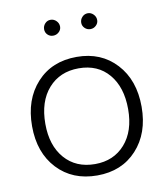

<svg xmlns="http://www.w3.org/2000/svg" viewBox="-81 -780 743 856"><g transform="rotate(-10 290.0 -352.0)"><path d="M291 7.8Q179.2 7.8 110.6 -65.4Q42 -138.7 42 -258.8Q42 -379.4 110.1 -454.1Q178.2 -528.8 291 -528.8Q401.4 -528.8 469.7 -454.8Q538.1 -380.9 538.1 -259.8Q538.1 -140.1 470.2 -66.2Q402.3 7.8 291 7.8ZM102.1 -258.8Q102.1 -160.6 152.8 -102.3Q203.6 -43.9 290 -43.9Q374.5 -43.9 425.8 -102.1Q477.1 -160.2 477.1 -259.8Q477.1 -359.4 427.2 -418.2Q377.4 -477.1 291 -477.1Q205.6 -477.1 153.8 -418.5Q102.1 -359.9 102.1 -258.8ZM169.9 -674.8Q169.9 -689.9 180.2 -700.9Q190.4 -711.9 205.1 -711.9Q220.2 -711.9 231.2 -700.9Q242.2 -689.9 242.2 -674.8Q242.2 -660.6 231.2 -650.4Q220.2 -640.1 205.1 -640.1Q190.4 -640.1 180.2 -650.1Q169.9 -660.2 169.9 -674.8ZM337.9 -674.8Q337.9 -689.9 348.4 -700.9Q358.9 -711.9 374 -711.9Q388.2 -711.9 399.2 -700.9Q410.2 -689.9 410.2 -674.8Q410.2 -660.6 399.4 -650.4Q388.7 -640.1 374 -640.1Q358.9 -640.1 348.4 -650.4Q337.9 -660.6 337.9 -674.8Z"/></g></svg>

Font: Lumene Sans Light
Style: Regular
Weight: 300
Designer: Deni Anggara
Version: Version 1.003;Glyphs 3.1.2 (3151)